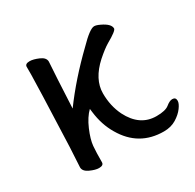

<svg xmlns="http://www.w3.org/2000/svg" viewBox="-118 -615 767 757"><g transform="rotate(-30 265.5 -236.5)"><path d="M423.8 16.1Q310.1 16.1 252 -84Q224.1 -130.9 216.8 -190.9L214.8 -207Q190.9 -184.1 173.3 -143.1Q155.8 -102.1 153.3 -74Q150.9 -45.9 150.9 -1Q150.9 13.2 129.9 13.2Q113.8 13.2 89.8 2.2Q65.9 -8.8 65.9 -26.9L70.8 -115.2Q82 -402.8 82 -439.9V-475.1Q82 -488.8 103 -488.8Q119.1 -488.8 143.6 -478.3Q168 -467.8 168 -449.2Q164.1 -397.9 156.7 -242.2Q226.1 -336.9 320.8 -428.2Q372.1 -481 392.1 -481Q401.9 -481 418 -473.1Q456.1 -455.1 456.1 -434.1Q456.1 -423.8 406.7 -396Q385.7 -383.8 353 -355Q290 -297.9 290 -233.9Q290 -176.8 313 -129.9Q353 -50.8 428.7 -50.8Q469.7 -50.8 486.3 -64.5Q502.9 -78.1 515.1 -78.1Q530.8 -78.1 530.8 -62Q530.8 -49.8 517.3 -31.5Q503.9 -13.2 480 1.5Q456.1 16.1 423.8 16.1Z"/></g></svg>

Font: LXGW WenKai GB Screen
Style: Regular
Weight: 400
Designer: LXGW / Fontworks Inc.
Foundry: LXGW / Fontworks Inc.
Version: Version 1.321;February 19, 2024;FontCreator 14.0.0.2901 64-b